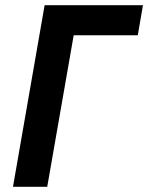

<svg xmlns="http://www.w3.org/2000/svg" viewBox="-20 -720 571 740"><path d="M30 0H162L264 -584H511L531 -700H152Z"/></svg>

Font: Fixel Text 20240404 SemiBold
Style: Italic
Weight: 600
Width: 4
Italic angle: -10°
Designer: AlfaBravo + MacPaw
Foundry: Kyrylo Tkachov, Marchela Mozhyna, Serhii Makarenko, Maria Weinstein, Zakhar Kryvoshyya
Version: Version 1.211;Glyphs 3.2 (3225)